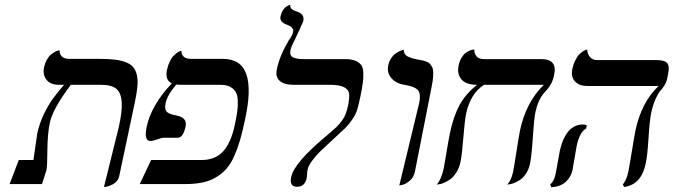

<svg xmlns="http://www.w3.org/2000/svg" viewBox="-20 -766 2803 799"><path d="M412.6 12.2 473.6 -233.9Q488.8 -299.8 486.6 -339.6Q484.4 -379.4 464.4 -396.2Q444.3 -413.1 399.9 -413.1H274.9Q200.2 -314.5 187.5 -255.9Q177.7 -209.5 177.2 -142.1Q176.8 -74.7 173.3 -58.1L154.8 0H20L58.1 -100.1H119.1L125 -141.1L131.8 -187.5Q134.3 -207.5 135.3 -211.9Q144.5 -253.4 163.1 -292Q182.6 -331.5 200.2 -355.5Q217.8 -379.4 246.6 -413.1H224.6Q189.9 -413.1 173.3 -434.3Q156.7 -455.6 163.6 -486.8Q167.5 -504.4 175.3 -518.1Q183.1 -531.7 191.9 -538.8Q200.7 -545.9 208.7 -550.3Q216.8 -554.7 222.2 -555.7L227.5 -557.1Q229 -521 268.6 -521H394.5Q432.1 -521 458.3 -517.8Q484.4 -514.6 504.2 -506.8Q523.9 -499 534.4 -486.6Q544.9 -474.1 549.6 -453.6Q554.2 -433.1 551.8 -407.2Q549.8 -381.3 542 -344.2L476.1 -33.2Q473.6 -21.5 466.1 -12.5Q458.5 -3.4 449.7 1Q440.9 5.4 432.6 8.3Q423.8 11.2 418 11.7Z M957.5 -248Q964.4 -280.8 967.3 -301.8Q970.2 -323.7 969.5 -346.4Q968.8 -369.1 961.4 -382.6Q954.1 -396 938 -404.5Q921.9 -413.1 896.5 -413.1H730.5Q723.1 -413.1 713.4 -414.1Q675.8 -369.6 668.9 -335.9Q664.1 -312.5 673.1 -301.8Q682.1 -291 715.3 -285.2Q759.8 -276.4 752.4 -240.2Q742.7 -192.9 719.7 -192.9H663.6Q652.8 -192.9 634.5 -186Q616.2 -179.2 606.4 -179.2Q578.1 -179.2 590.3 -237.8Q609.4 -328.6 694.8 -418.9V-419.4Q666 -432.6 674.8 -475.1Q679.2 -495.1 686.8 -510.5Q694.3 -525.9 702.4 -533.9Q710.4 -542 718 -547.1Q725.6 -552.2 730.5 -553.7L734.9 -555.2Q734.9 -521 775.4 -521H907.2Q983.4 -521 1005.4 -456.3Q1027.3 -391.6 999 -265.1Q988.8 -216.8 978.8 -182.4Q968.8 -147.9 954.6 -116.2Q940.4 -84.5 922.6 -64.2Q904.8 -43.9 880.1 -28.8Q855.5 -13.7 823.7 -6.8Q792 0 750.5 0H561.5L608.9 -100.1H818.8Q876 -100.1 909.2 -136.7Q941.9 -173.3 957.5 -248Z M1189 -558.1Q1184.1 -535.2 1198.7 -527.6Q1213.4 -520 1245.6 -520H1416Q1442.4 -520 1458.5 -513.4Q1474.6 -506.8 1482.9 -495.8Q1491.2 -484.9 1491.9 -463.4Q1492.7 -441.9 1489.7 -419.9Q1486.8 -397.9 1479 -360.8Q1471.7 -325.7 1465.8 -307.6Q1460 -289.1 1445.6 -268.1Q1431.2 -247.1 1415 -231.4L1361.8 -182.1L1311.5 -134.8Q1295.9 -119.6 1279.8 -98.4Q1263.7 -77.1 1260.3 -61Q1258.3 -52.7 1257.8 -41.3Q1257.3 -29.8 1256.3 -24.9Q1249 11.2 1215.8 11.2Q1183.1 11.2 1191.9 -29.8Q1204.6 -89.4 1338.9 -201.2Q1365.2 -223.1 1377 -234.4Q1389.2 -245.6 1400.9 -261Q1412.6 -276.4 1418.5 -292Q1424.3 -307.6 1429.7 -332Q1434.1 -356.9 1432.9 -374.8Q1431.6 -392.6 1412.4 -402.8Q1393.1 -413.1 1354 -413.1H1201.2Q1162.6 -413.1 1143.8 -429.7Q1125 -446.3 1132.3 -479Q1144 -534.7 1181.2 -597.2Q1196.3 -617.2 1199.7 -632.8Q1201.7 -641.1 1197 -647.7Q1192.4 -654.3 1187.5 -657Q1182.6 -659.7 1174.3 -663.1Q1142.1 -674.3 1147.5 -698.2Q1150.4 -710.9 1155.5 -720.2Q1160.6 -729.5 1166 -734.1Q1171.4 -738.8 1176.5 -741.5Q1181.6 -744.1 1184.6 -745.1L1188 -746.1Q1186.5 -734.4 1194.6 -728Q1202.6 -721.7 1211.9 -719.2Q1248.5 -709 1242.2 -678.2Q1241.7 -675.8 1226.3 -642.1Q1210.9 -608.4 1207.5 -602.1Q1192.4 -573.7 1189 -558.1Z M1641.6 5.9 1724.1 -335.9Q1732.9 -376.5 1718.5 -391.6Q1704.1 -406.7 1662.6 -413.1Q1627 -418.9 1608.2 -441.4Q1589.4 -463.9 1595.7 -494.1Q1599.1 -509.8 1606.9 -522.2Q1614.7 -534.7 1623.8 -541.3Q1632.8 -547.9 1641.1 -552.2Q1649.4 -556.6 1655.3 -557.6L1660.6 -559.1Q1660.2 -548.8 1665 -541.3Q1669.9 -533.7 1680.2 -529.3Q1690.4 -524.9 1696.8 -523.2Q1703.1 -521.5 1714.4 -519Q1728.5 -516.6 1735.8 -515.1Q1743.2 -513.7 1753.4 -510Q1763.7 -506.3 1768.1 -501.7Q1772.5 -497.1 1777.3 -488.8Q1782.2 -480.5 1782.7 -469.5Q1783.2 -458.5 1782 -442.6Q1780.8 -426.8 1776.4 -405.8L1706.5 -50.8Q1701.7 -28.3 1685.5 -14.2Q1669.4 0 1655.3 2.9Z M2208 -298.8Q2202.1 -270.5 2197.3 -193.4Q2192.4 -116.2 2185.5 -85Q2180.7 -61 2168.9 -43.5Q2157.2 -25.9 2144.3 -17.6Q2131.3 -9.3 2119.4 -4.4Q2107.4 0.5 2099.1 1L2091.3 2Q2107.9 -17.1 2114.7 -48.8Q2119.1 -69.8 2129.4 -136Q2139.6 -202.1 2144 -223.1Q2168.9 -340.8 2243.2 -413.1H1994.1Q1938 -377 1919.9 -293.9Q1913.6 -262.7 1908.2 -193.4Q1902.8 -124 1896.5 -92.8Q1891.1 -66.9 1878.7 -47.6Q1866.2 -28.3 1852.8 -19.3Q1839.4 -10.3 1826.7 -4.9Q1814 0.5 1805.7 1L1797.4 2Q1817.4 -21 1827.1 -67.9Q1829.6 -79.6 1837.9 -131.1Q1846.2 -182.6 1853 -214.8Q1867.2 -281.2 1891.6 -327.4Q1916 -373.5 1965.3 -413.1Q1919.9 -413.1 1900.4 -435.5Q1880.9 -458 1888.7 -494.1Q1892.6 -512.2 1900.6 -525.6Q1908.7 -539.1 1917.5 -545.4Q1926.3 -551.8 1934.6 -555.4Q1942.9 -559.1 1948.2 -559.6L1953.6 -560.1Q1953.6 -542 1963.6 -531Q1973.6 -520 1993.2 -520H2232.9Q2300.3 -520 2286.1 -454.1Q2281.7 -433.1 2273.9 -418.5Q2266.1 -403.8 2257.3 -394L2239.7 -374Q2231 -363.3 2222.4 -344.5Q2213.9 -325.7 2208 -298.8Z M2379.9 -159.2Q2377.9 -149.4 2371.1 -108.4Q2364.3 -67.4 2362.3 -58.1Q2356 -27.8 2333.3 -8.3Q2310.5 11.2 2274.4 13.2L2269.5 2Q2286.1 -12.7 2292 -41Q2293.9 -50.8 2300.8 -89.8Q2307.6 -128.9 2309.6 -138.2Q2321.3 -190.9 2345.2 -219.2Q2370.1 -248 2405.8 -248Q2416 -248 2421.9 -244.1L2418.9 -231Q2392.1 -216.3 2379.9 -159.2ZM2689.9 -295.9Q2683.1 -262.7 2678.7 -190.4Q2674.3 -118.2 2667 -85Q2648.9 2 2577.6 12.2L2571.8 2Q2587.4 -17.6 2594.2 -48.8Q2598.6 -69.8 2609.4 -136Q2620.1 -202.1 2624.5 -223.1Q2649.4 -340.8 2720.7 -408.2H2425.8Q2389.2 -408.2 2372.1 -427.7Q2355 -447.8 2361.8 -479Q2366.2 -500.5 2374.5 -515.6Q2382.3 -531.7 2390.6 -539.8Q2398.9 -547.9 2406.5 -552.7Q2414.1 -557.6 2418.9 -558.6L2423.8 -560.1Q2423.8 -542 2434.8 -529.1Q2445.8 -516.1 2463.9 -516.1H2710Q2747.6 -516.1 2757.3 -502.4Q2767.1 -488.8 2760.3 -458L2755.4 -434.1Q2752.4 -421.4 2744.4 -409.4Q2736.3 -397.5 2727.5 -387.7Q2718.8 -377.9 2708 -354Q2697.3 -330.1 2689.9 -295.9Z"/></svg>

Font: Linux Biolinum G
Style: Italic
Weight: 400
Italic angle: -12°
Designer: Philipp H. Poll
Foundry: Philipp H. Poll
Version: Version 0.5.1